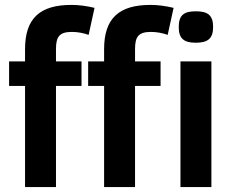

<svg xmlns="http://www.w3.org/2000/svg" viewBox="-20 -762 952 782"><path d="M82 -562V-512H17V-412H82V0H208V-412H312V-512H208V-562C208 -613.2 222.5 -632 273 -632C295 -632 317.7 -628 341 -620L365 -730C331.7 -738 300.3 -742 271 -742C144.3 -742 82 -688.9 82 -562ZM404 -562V-512H339V-412H404V0H530V-412H634V-512H530V-562C530 -613.2 544.5 -632 595 -632C617 -632 639.7 -628 663 -620L687 -730C653.7 -738 622.3 -742 593 -742C466.3 -742 404 -688.9 404 -562ZM777 -716C728.2 -716 708 -699.4 708 -652C708 -606.2 727.9 -588 777 -588C825 -588 848 -603.8 848 -652C848 -700.3 826.2 -716 777 -716ZM715 0H841V-512H715Z"/></svg>

Font: Fog Sans
Style: Bold
Weight: 700
Foundry: Intel Corporation
Version: Version 1.00